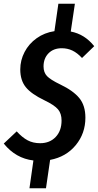

<svg xmlns="http://www.w3.org/2000/svg" viewBox="-42 -846 522 1023"><path d="M413 -219Q413 -135 361.5 -72.5Q310 -10 225 6L203 157H115L136 9Q42 -2 -22 -81L47 -146Q76 -114 105 -98.5Q134 -83 172 -83Q223 -83 254.5 -116Q286 -149 286 -204Q286 -241 267 -263.5Q248 -286 194 -312Q125 -345 95.5 -381.5Q66 -418 66 -476Q66 -525 89 -569Q112 -613 153.5 -642.5Q195 -672 248 -680L269 -826H357L335 -678Q409 -664 460 -600L395 -537Q370 -564 344 -576.5Q318 -589 287 -589Q243 -589 216.5 -562Q190 -535 190 -492Q190 -460 208.5 -440.5Q227 -421 279 -396Q348 -363 380.5 -323.5Q413 -284 413 -219Z"/></svg>

Font: Fira Sans Extra Condensed Medium
Style: Italic
Weight: 500
Width: 3
Italic angle: -8°
Designer: Carrois Corporate & Edenspiekermann AG
Foundry: Carrois Corporate GbR & Edenspiekermann AG
Version: Version 4.203